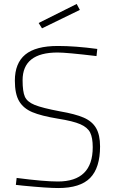

<svg xmlns="http://www.w3.org/2000/svg" viewBox="-20 -942 581 969"><path d="M55 0ZM96 -5 60 -9 64 -44Q202 -26 272 -26Q448 -26 448 -199Q448 -247 435 -273Q422 -299 385.5 -315Q349 -331 273 -343Q188 -357 143 -376Q98 -395 76.5 -431.5Q55 -468 55 -535Q55 -623 107.5 -666.5Q160 -710 272 -710Q360 -710 471 -695L467 -659Q316 -677 271 -677Q94 -677 94 -537Q94 -480 105.5 -454Q117 -428 155 -412.5Q193 -397 283 -380Q359 -367 402 -348.5Q445 -330 465 -295.5Q485 -261 485 -203Q485 -95 435 -44Q385 7 274 7Q219 7 96 -5ZM175 -826 367 -922 383 -892 192 -799Z"/></svg>

Font: Cairo ExtraLight
Style: Regular
Weight: 250
Designer: Mohamed Gaber, the designers of Titillium
Foundry: Kief Type Foundry
Version: Version 2.009; ttfautohint (v1.5.33-1714) -l 8 -r 50 -G 200 